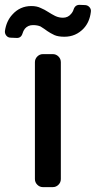

<svg xmlns="http://www.w3.org/2000/svg" viewBox="-72 -768 393 788"><path d="M-3.9 -612.3Q-14.6 -612.3 -27.3 -613.3Q-39.1 -613.3 -45.9 -621.6Q-52.7 -629.9 -51.8 -640.6Q-45.9 -681.6 -21.5 -708Q9.8 -743.2 56.6 -743.2Q79.1 -743.2 94.7 -735.4Q111.3 -728.5 126 -718.8Q139.6 -710 153.3 -703.1Q155.3 -702.1 155.3 -702.1Q169.9 -695.3 186.5 -695.3Q207 -695.3 219.7 -710.9Q227.5 -719.7 230.5 -730.5Q237.3 -749 255.9 -748Q258.8 -748 266.1 -747.6Q273.4 -747.1 278.3 -747.1Q289.1 -746.1 295.9 -737.8Q302.7 -729.5 300.8 -718.8Q295.9 -677.7 271.5 -651.4Q239.3 -617.2 192.4 -617.2Q167 -617.2 151.4 -624Q134.8 -631.8 122.1 -640.6Q110.4 -649.4 97.7 -657.2Q96.7 -658.2 94.7 -659.2Q82 -665 63.5 -665Q43 -665 30.3 -650.4Q23.4 -641.6 20.5 -630.9Q14.6 -611.3 -3.9 -612.3ZM71.3 -33.2V-512.7Q71.3 -526.4 81.1 -536.1Q90.8 -545.9 104.5 -545.9H144.5Q158.2 -545.9 168 -536.1Q177.7 -526.4 177.7 -512.7V-33.2Q177.7 -19.5 168 -9.8Q158.2 0 144.5 0H104.5Q90.8 0 81.1 -9.8Q71.3 -19.5 71.3 -33.2Z"/></svg>

Font: DeepSea
Style: Medium
Weight: 500
Designer: Stem
Version: Version 3.019;git-0a5106e0b